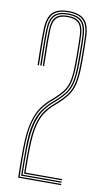

<svg xmlns="http://www.w3.org/2000/svg" viewBox="-91 -851 499 895"><g transform="rotate(10 159.0 -403.0)"><path d="M86 -23.2Q85.5 -46.2 85.2 -75.2Q85 -104.2 85.5 -140.5Q86.8 -213.5 97.8 -255.6Q108.8 -297.8 125.6 -321.4Q142.5 -345 161.2 -361.8L180 -378.2Q204.2 -400 220 -420Q235.8 -440 244.4 -467.4Q253 -494.8 255.2 -538.5Q256.2 -557 256.4 -587.2Q256.5 -617.5 256 -649.5Q255.5 -681.5 254.5 -704.2Q252.2 -755.5 230 -777.6Q207.8 -799.8 158.8 -799.8Q110.5 -799.8 88.8 -777.4Q67 -755 65.5 -703.5Q64.5 -680 64.6 -652.2Q64.8 -624.5 65.4 -594.2Q66 -564 66.5 -532.8H60.2Q59.8 -563.8 59.1 -594Q58.5 -624.2 58.4 -652.1Q58.2 -680 59.2 -703.8Q61 -758.2 84.1 -781.9Q107.2 -805.5 158.8 -805.5Q211 -805.5 234.6 -782Q258.2 -758.5 260.5 -704.8Q261.5 -681.5 262.1 -649.6Q262.8 -617.8 262.6 -587.2Q262.5 -556.8 261.5 -538.2Q259 -493.2 250 -465Q241 -436.8 224.6 -416.1Q208.2 -395.5 184 -373.5L165 -357.2Q146.8 -340.5 130.5 -317.5Q114.2 -294.5 103.6 -253.4Q93 -212.2 91.8 -140.5Q91.5 -118.5 91.4 -98Q91.2 -77.5 91.5 -59.9Q91.8 -42.2 92 -29H265V-23.2ZM62.2 0Q61.8 -25.5 61.2 -44.9Q60.8 -64.2 60.8 -86.2Q60.8 -108.2 61.2 -141Q62.5 -218.2 75 -264.4Q87.5 -310.5 106.6 -336.8Q125.8 -363 146 -380.8L165 -397.2Q187.5 -418 201.1 -435.4Q214.8 -452.8 221.8 -476.4Q228.8 -500 231 -539.5Q231.8 -553.2 231.9 -573.9Q232 -594.5 231.9 -618Q231.8 -641.5 231.2 -663.9Q230.8 -686.2 230 -703.5Q228.2 -743 211.8 -760.1Q195.2 -777.2 158.8 -777.2Q123 -777.2 107 -759.9Q91 -742.5 89.8 -702.5Q89 -679.5 89.1 -652Q89.2 -624.5 89.9 -594.4Q90.5 -564.2 91 -532.8H84.8Q84 -580 83.1 -624Q82.2 -668 83.8 -703Q85 -745.8 102.4 -764.4Q119.8 -783 158.8 -783Q198.2 -783 216.2 -764.5Q234.2 -746 236 -703.5Q236.8 -686.2 237.2 -663.9Q237.8 -641.5 238 -618Q238.2 -594.5 238 -573.6Q237.8 -552.8 237 -539.2Q234.8 -498.8 227.4 -474.1Q220 -449.5 205.8 -431.5Q191.5 -413.5 168.8 -392.5L149.8 -376Q130 -358.5 111.2 -333Q92.5 -307.5 80.2 -262.4Q68 -217.2 67.2 -141Q67 -109.8 67 -88Q67 -66.2 67.4 -47.4Q67.8 -28.5 68.2 -5.8H265V0ZM74 -11.5Q73 -42 73.1 -69.1Q73.2 -96.2 73.2 -141Q73.5 -216 85.4 -260Q97.2 -304 115.8 -329Q134.2 -354 153.5 -371.5L172.5 -387.8Q195.8 -409 210.5 -427.6Q225.2 -446.2 233.1 -471.9Q241 -497.5 243 -539Q243.8 -552.8 244 -573.6Q244.2 -594.5 244 -618.1Q243.8 -641.8 243.4 -664.2Q243 -686.8 242.2 -704Q240.2 -749.2 220.9 -768.9Q201.5 -788.5 158.8 -788.5Q116.8 -788.5 97.9 -768.8Q79 -749 77.5 -703Q76.8 -679.8 76.9 -652.1Q77 -624.5 77.6 -594.2Q78.2 -564 78.8 -532.8H72.5Q72 -564 71.4 -594.2Q70.8 -624.5 70.6 -652.2Q70.5 -680 71.5 -703.2Q73 -752 93.2 -773.1Q113.5 -794.2 158.8 -794.2Q204.8 -794.2 225.5 -773.4Q246.2 -752.5 248.2 -704.2Q249 -687 249.5 -664.4Q250 -641.8 250.2 -618Q250.5 -594.2 250.2 -573.5Q250 -552.8 249.2 -538.8Q247 -496 238.8 -469.6Q230.5 -443.2 215.1 -424Q199.8 -404.8 176.2 -383.2L157.2 -366.8Q138.2 -349.5 121 -325.2Q103.8 -301 92.2 -257.9Q80.8 -214.8 79.5 -140.8Q78.8 -100.5 79.1 -72.1Q79.5 -43.8 80 -17.2H265V-11.5Z"/></g></svg>

Font: Big Shoulders Inline Display Thin ExtraLight
Style: Regular
Weight: 250
Version: Version 2.002